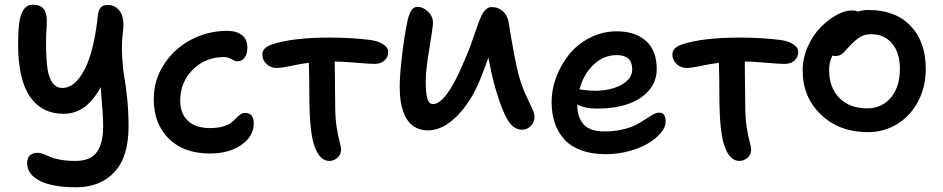

<svg xmlns="http://www.w3.org/2000/svg" viewBox="-20 -603 3968 808"><path d="M300.8 185.1Q200.2 185.1 147.2 157.7Q94.2 130.4 94.2 83Q94.2 62.5 105.5 51.3Q116.7 40 138.2 40Q149.9 40 163.8 45.4Q177.7 50.8 190.9 57.1Q204.1 63.5 232.4 68.8Q260.7 74.2 297.9 74.2Q360.8 74.2 387.5 37.1Q414.1 0 414.1 -70.8Q414.1 -95.7 412.4 -121.3Q410.6 -147 408 -179.9Q405.3 -212.9 403.8 -236.8Q344.2 -124 248 -124Q155.8 -124 106 -196.3Q56.2 -268.6 56.2 -418.9Q56.2 -469.2 60.5 -502.7Q64.9 -536.1 74 -553.2Q83 -570.3 93.5 -576.7Q104 -583 119.1 -583Q151.4 -583 165.3 -563.2Q179.2 -543.5 176.8 -502Q172.9 -448.7 173.8 -399.9Q174.8 -351.1 179.9 -314Q185.1 -276.9 200.7 -254.9Q216.3 -232.9 242.2 -232.9Q281.2 -232.9 312.5 -273.4Q343.8 -314 362.8 -379.4Q381.8 -444.8 391.1 -530.8Q394 -560.1 403.3 -571Q412.6 -582 434.1 -582Q465.3 -582 484.4 -556.2Q503.4 -530.3 498 -476.1Q491.2 -422.4 493.9 -368.4Q496.6 -314.5 502.7 -281.7Q508.8 -249 514.9 -190.9Q521 -132.8 521 -70.8Q521 57.6 461.4 121.3Q401.9 185.1 300.8 185.1Z M863.3 43Q753.4 43 690.2 -19.5Q627 -82 627 -186Q627 -264.6 669.2 -330.8Q711.4 -397 782.5 -435.1Q853.5 -473.1 936 -473.1Q974.6 -473.1 997.8 -455.6Q1021 -438 1021 -401.9Q1021 -377 1009.8 -361.1Q998.5 -345.2 979 -345.2Q967.8 -345.2 954.3 -354Q940.9 -362.8 922.9 -362.8Q844.2 -362.8 791.3 -309.8Q738.3 -256.8 738.3 -179.2Q738.3 -126 770.5 -95Q802.7 -64 863.3 -64Q894.5 -64 917.5 -70.6Q940.4 -77.1 952.4 -86.4Q964.4 -95.7 973.1 -105.2Q981.9 -114.7 991.5 -121.3Q1001 -127.9 1012.2 -127.9Q1029.3 -127.9 1038.6 -116.7Q1047.9 -105.5 1047.9 -85Q1047.9 -28.8 995.4 7.1Q942.9 43 863.3 43Z M1365.7 74.2Q1326.2 74.2 1304.7 15.1Q1281.7 -42.5 1281.7 -207Q1281.7 -268.6 1279.8 -338.9Q1248.5 -335 1206.1 -325.9Q1163.6 -316.9 1144.5 -316.9Q1119.1 -316.9 1101.6 -333.7Q1084 -350.6 1084 -373Q1084 -402.8 1124.5 -416Q1210 -444.8 1366.7 -444.8Q1459 -444.8 1536.6 -435.1Q1571.3 -430.7 1592.5 -416.7Q1613.8 -402.8 1613.8 -383.8Q1613.8 -363.3 1598.1 -348.6Q1582.5 -334 1555.7 -334Q1538.6 -334 1480.7 -338.9Q1422.9 -343.8 1388.7 -344.2Q1388.7 -320.3 1389.6 -255.6Q1390.6 -190.9 1390.6 -160.2Q1390.6 -107.9 1396.7 -68.4Q1402.8 -28.8 1409.2 -6.3Q1415.5 16.1 1415.5 25.9Q1415.5 46.9 1400.4 60.5Q1385.3 74.2 1365.7 74.2Z M1780.3 -54.2Q1752.9 -54.2 1731.7 -65.2Q1710.4 -76.2 1697.5 -93.8Q1684.6 -111.3 1676.3 -136Q1668 -160.6 1665 -185.5Q1662.1 -210.4 1662.1 -238.8Q1662.1 -288.6 1672.4 -373.3Q1682.6 -458 1692.4 -502Q1704.6 -574.2 1735.4 -574.2Q1760.7 -574.2 1781.5 -554Q1802.2 -533.7 1802.2 -506.8Q1802.2 -491.2 1786.9 -398.9Q1771.5 -306.6 1771.5 -262.2Q1771.5 -217.8 1777.6 -191.4Q1783.7 -165 1802.2 -165Q1858.9 -165 1936.5 -353Q1950.2 -383.3 1963.4 -420.7Q1976.6 -458 1984.9 -482.4Q1993.2 -506.8 2002.7 -529.1Q2012.2 -551.3 2023.4 -562.3Q2034.7 -573.2 2049.3 -573.2Q2077.6 -573.2 2097.2 -554.9Q2116.7 -536.6 2121.1 -505.9Q2144.5 -358.9 2161.1 -293.9Q2172.9 -248.5 2190.4 -209Q2208 -169.4 2218.8 -147.5Q2229.5 -125.5 2229.5 -111.8Q2229.5 -88.9 2213.9 -73Q2198.2 -57.1 2176.3 -57.1Q2141.1 -57.1 2116 -99.1Q2090.8 -141.1 2066.4 -226.1Q2051.3 -277.3 2035.2 -360.8Q2022.5 -322.8 2002.4 -272.9Q1963.4 -175.3 1903.3 -114.7Q1843.3 -54.2 1780.3 -54.2Z M2529.3 45.9Q2471.2 45.9 2426.8 29.8Q2382.3 13.7 2355.2 -16.1Q2328.1 -45.9 2314.7 -85.4Q2301.3 -125 2301.3 -173.8Q2301.3 -226.6 2321 -279.1Q2340.8 -331.5 2375.5 -374.5Q2410.2 -417.5 2462.9 -444.3Q2515.6 -471.2 2575.7 -471.2Q2653.3 -471.2 2698.5 -430.7Q2743.7 -390.1 2743.7 -313Q2743.7 -259.8 2710 -221.4Q2676.3 -183.1 2620.6 -164.6Q2564.9 -146 2493.7 -146Q2439 -146 2409.7 -164.1V-159.2Q2409.7 -108.4 2436.5 -79.1Q2463.4 -49.8 2522.5 -49.8Q2563.5 -49.8 2598.6 -57.9Q2633.8 -65.9 2656.2 -77.6Q2678.7 -89.4 2696.3 -101.1Q2713.9 -112.8 2728 -120.8Q2742.2 -128.9 2753.4 -128.9Q2768.1 -128.9 2774.7 -119.6Q2781.2 -110.4 2781.2 -89.8Q2781.2 -67.9 2761 -43.7Q2740.7 -19.5 2707.8 0.2Q2674.8 20 2627.2 33Q2579.6 45.9 2529.3 45.9ZM2575.7 -371.1Q2520 -371.1 2477.8 -330.6Q2435.5 -290 2418.5 -227.1L2440.9 -224.1Q2463.4 -221.2 2483.4 -221.2Q2550.3 -221.2 2595.5 -246.3Q2640.6 -271.5 2640.6 -311Q2640.6 -371.1 2575.7 -371.1Z M3091.3 74.2Q3051.8 74.2 3030.3 15.1Q3007.3 -42.5 3007.3 -207Q3007.3 -268.6 3005.4 -338.9Q2974.1 -335 2931.6 -325.9Q2889.2 -316.9 2870.1 -316.9Q2844.7 -316.9 2827.1 -333.7Q2809.6 -350.6 2809.6 -373Q2809.6 -402.8 2850.1 -416Q2935.5 -444.8 3092.3 -444.8Q3184.6 -444.8 3262.2 -435.1Q3296.9 -430.7 3318.1 -416.7Q3339.4 -402.8 3339.4 -383.8Q3339.4 -363.3 3323.7 -348.6Q3308.1 -334 3281.2 -334Q3264.2 -334 3206.3 -338.9Q3148.4 -343.8 3114.3 -344.2Q3114.3 -320.3 3115.2 -255.6Q3116.2 -190.9 3116.2 -160.2Q3116.2 -107.9 3122.3 -68.4Q3128.4 -28.8 3134.8 -6.3Q3141.1 16.1 3141.1 25.9Q3141.1 46.9 3126 60.5Q3110.8 74.2 3091.3 74.2Z M3632.3 -46.9Q3512.7 -46.9 3435.3 -120.1Q3357.9 -193.4 3357.9 -307.1Q3357.9 -358.4 3379.4 -406.7Q3400.9 -455.1 3432.9 -487.5Q3464.8 -520 3500 -539.6Q3535.2 -559.1 3564 -559.1Q3580.6 -559.1 3590.3 -554.2Q3610.4 -561 3634.3 -561Q3747.6 -561 3811.8 -494.4Q3876 -427.7 3876 -313Q3876 -238.3 3844.2 -177.2Q3812.5 -116.2 3756.6 -81.5Q3700.7 -46.9 3632.3 -46.9ZM3469.2 -308.1Q3469.2 -234.4 3512.5 -190.7Q3555.7 -147 3628.9 -147Q3691.4 -147 3729.2 -192.4Q3767.1 -237.8 3767.1 -313Q3767.1 -380.4 3734.4 -419.7Q3701.7 -459 3646 -459Q3619.6 -459 3602.1 -448.7Q3584.5 -438.5 3561 -415Q3553.2 -407.2 3542.7 -395.5Q3532.2 -383.8 3527.8 -379.4Q3523.4 -375 3515.1 -371.1Q3506.8 -367.2 3497.1 -367.2Q3486.8 -367.2 3482.9 -369.1Q3469.2 -342.3 3469.2 -308.1Z"/></svg>

Font: Shantell Sans Bouncy
Style: Regular
Weight: 500
Designer: Stephen Nixon, Anya Danilova, Shantell Martin
Foundry: Arrow Type
Version: Version 1.006;[9816181b4]